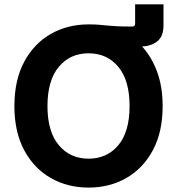

<svg xmlns="http://www.w3.org/2000/svg" viewBox="-20 -849 820 879"><path d="M385.3 9.8Q289.1 9.8 212.2 -34.2Q135.3 -78.1 90.6 -161.6Q45.9 -245.1 45.9 -363.3Q45.9 -481.9 90.6 -565.7Q135.3 -649.4 212.2 -693.4Q289.1 -737.3 385.3 -737.3Q387.7 -737.3 389.6 -737.3Q414.6 -737.3 431.6 -735.8Q448.7 -734.4 467 -732.4Q485.4 -730.5 512.9 -729Q540.5 -727.5 585.9 -727.5Q598.6 -727.5 598.6 -740.2V-829.1H728.5V-733.4Q728.5 -683.6 701.4 -660.9Q674.3 -638.2 630.4 -636.2Q674.3 -588.4 699.5 -519.8Q724.6 -451.2 724.6 -363.3Q724.6 -244.6 679.9 -161.4Q635.3 -78.1 558.6 -34.2Q481.9 9.8 385.3 9.8ZM385.3 -122.6Q470.2 -122.6 521.7 -184.3Q573.2 -246.1 573.2 -363.3Q573.2 -481 521.7 -543Q470.2 -605 385.3 -605Q300.8 -605 249 -542.7Q197.3 -480.5 197.3 -363.3Q197.3 -246.6 249 -184.6Q300.8 -122.6 385.3 -122.6Z"/></svg>

Font: Inter-Bold
Style: Bold
Weight: 700
Designer: Rasmus Andersson
Foundry: rsms
Version: Version 4.000;git-a52131595